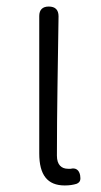

<svg xmlns="http://www.w3.org/2000/svg" viewBox="-20 -554 310 587"><path d="M100 -421V-309V-85C100 -19 125 13 178 13C193 13 204 11 214 8C226 3 227 -5 225 -18C222 -34 212 -42 196 -38C193 -38 191 -38 188 -38C168 -38 154 -50 154 -78C154 -216 157 -359 159 -504C159 -524 149 -534 129 -534C110 -534 100 -524 100 -505Z"/></svg>

Font: GenSenRounded2 TW L
Style: Regular
Weight: 300
Version: Version 2.100;PS 2.1;hotconv 16.6.51;makeotf.lib2.5.65220 DE